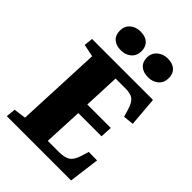

<svg xmlns="http://www.w3.org/2000/svg" viewBox="-272 -1071 1187 1187"><g transform="rotate(45 321.0 -478.0)"><path d="M131 -635 49 -652 55 -710H588L604 -517L535 -510L522 -556Q507 -606 485 -623Q463 -640 418 -640H331L321 -403H526L522 -326H319L307 -71H405Q452 -71 478 -87Q504 -103 519 -151L535 -202L608 -201L582 0H20L26 -62L106 -73ZM376 -869Q376 -908 404 -932Q432 -956 472 -956Q515 -956 538.5 -934.5Q562 -913 562 -874Q562 -834 535 -810.5Q508 -787 467 -787Q425 -787 400.5 -808.5Q376 -830 376 -869ZM140 -868Q140 -908 167 -931.5Q194 -955 235 -955Q278 -955 301.5 -933.5Q325 -912 325 -873Q325 -833 298 -809.5Q271 -786 230 -786Q188 -786 164 -807.5Q140 -829 140 -868Z"/></g></svg>

Font: Literata 36pt ExtraBold
Style: Italic
Weight: 800
Italic angle: -2°
Designer: Latin by Veronika Burian and Jose Scaglione. Greek by Irene Vlachou. Cyrillic by Vera Evstafieva
Foundry: TypeTogether
Version: Version 3.002